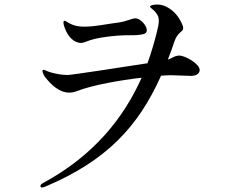

<svg xmlns="http://www.w3.org/2000/svg" viewBox="-20 -800 1040 850"><path d="M774 -554C753 -554 742 -542 723 -536C733 -562 743 -588 752 -616C767 -660 791 -658 791 -675C791 -681 789 -688 783 -700C766 -735 745 -755 717 -770C703 -777 689 -780 674 -780C657 -780 644 -775 644 -771C644 -765 663 -757 675 -737C681 -728 683 -719 683 -707C683 -693 679 -675 673 -652C662 -609 649 -565 633 -520C511 -501 296 -468 280 -468C254 -468 227 -473 203 -480C189 -484 178 -491 173 -491C170 -491 168 -489 168 -486C168 -479 175 -464 182 -456C204 -428 241 -390 286 -390C298 -390 309 -392 321 -397C392 -424 512 -445 607 -456C530 -283 399 -113 171 10C161 15 159 20 159 24C159 28 162 30 166 30C170 30 175 29 181 26C448 -87 591 -236 693 -465C710 -466 724 -467 734 -467C758 -467 809 -464 826 -464C852 -464 864 -477 864 -490C864 -518 799 -554 774 -554ZM339 -610C357 -610 369 -624 431 -634C488 -643 525 -644 553 -644C571 -644 585 -644 598 -646C617 -648 630 -652 630 -666C630 -687 601 -719 580 -719C564 -719 539 -705 509 -701C441 -692 401 -682 354 -682C317 -682 301 -690 287 -697C275 -704 270 -708 266 -708C262 -708 261 -705 261 -699C261 -692 265 -680 269 -670C282 -639 306 -610 339 -610Z"/></svg>

Font: Shippori Mincho OTF Medium
Style: Regular
Weight: 500
Designer: FONTDASU
Foundry: FONTDASU / Google Inc. / but / Adobe
Version: Version 3.300;hotconv 1.0.109;makeotfexe 2.5.65596